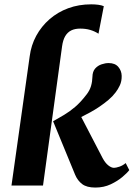

<svg xmlns="http://www.w3.org/2000/svg" viewBox="-20 -856 616 886"><path d="M33 0 117 -596Q123.5 -647 147.2 -690.8Q171 -734.5 208.5 -767.2Q246 -800 294.8 -818Q343.5 -836 401 -836Q418 -836 433.2 -834Q448.5 -832 459 -827.5L434.5 -700.5Q416.5 -712 396 -718Q375.5 -724 350 -724Q325.5 -724 308.5 -715.5Q291.5 -707 281 -689.2Q270.5 -671.5 266.5 -642.5L178.5 0ZM420 9.5Q380.5 9.5 359.2 -6.5Q338 -22.5 326.5 -50L225 -296.5Q251.5 -311.5 276 -326Q300.5 -340.5 326.2 -362.2Q352 -384 379.5 -420Q394 -438.5 400 -459Q406 -479.5 406.5 -501.5Q407 -526 419.2 -539.8Q431.5 -553.5 448.8 -559.2Q466 -565 481.5 -565Q511 -565 526 -547.2Q541 -529.5 541.5 -506Q542 -481.5 533.2 -462.5Q524.5 -443.5 513 -429Q499.5 -411 480.5 -395Q461.5 -379 440.2 -364.5Q419 -350 397 -338Q375 -326 355 -316L453.5 -126.5Q465.5 -104 479.8 -92.8Q494 -81.5 506 -81.5Q515 -81.5 530.8 -86.8Q546.5 -92 560 -103.5L576.5 -71Q567.5 -58.5 545 -39.5Q522.5 -20.5 490.8 -5.5Q459 9.5 420 9.5Z"/></svg>

Font: Merriweather 24pt ExtraBold
Style: Italic
Weight: 800
Italic angle: -7.8°
Version: Version 2.101